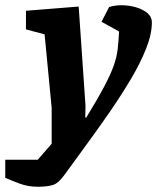

<svg xmlns="http://www.w3.org/2000/svg" viewBox="-103 -539 599 732"><path d="M41 173Q4 173 -28 161Q-60 149 -83 139V70H41L94 9V-128L67 -408L-4 -427V-498L197 -514L223 -135L222 -91H226Q270 -163 294.5 -209.5Q319 -256 330.5 -288.5Q342 -321 345.5 -350.5Q349 -380 351 -419L284 -456L313 -512Q333 -519 360.5 -519Q388 -519 414.5 -511.5Q441 -504 458.5 -489.5Q476 -475 476 -453Q476 -409 454 -353.5Q432 -298 396 -237.5Q360 -177 318 -116Q276 -55 235 1L144 126Q120 160 98 166.5Q76 173 41 173Z"/></svg>

Font: Faustina ExtraBold
Style: Italic
Weight: 800
Italic angle: -8°
Designer: Alfonso Garcia
Foundry: http://www.omnibus-type.com
Version: Version 1.200